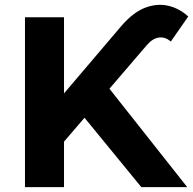

<svg xmlns="http://www.w3.org/2000/svg" viewBox="-20 -771 796 791"><path d="M222 -162.2 212.5 -349.6 483.5 -668.1Q532 -722.8 580.9 -740.3Q629.8 -757.8 674.7 -746.9Q719.6 -736 755.5 -703.1L683.7 -599.7Q661.5 -619.5 635.5 -616.4Q609.4 -613.3 585.8 -586.1ZM82.9 0V-700H243.7V0ZM562.3 0 312.8 -304.6 419.3 -420.1 751.4 0Z"/></svg>

Font: Montserrat Alternates Thin
Style: Regular
Weight: 100
Designer: Julieta Ulanovsky
Foundry: Julieta Ulanovsky
Version: Version 9.000